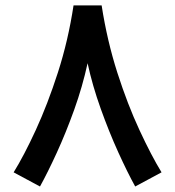

<svg xmlns="http://www.w3.org/2000/svg" viewBox="-20 -658 640 701"><path d="M248.5 -638.2H351.1Q371.1 -509.3 408.4 -392.8Q445.8 -276.4 489.3 -182.9Q532.7 -89.4 569.8 -28.8L473.6 22.9Q445.3 -28.3 411.6 -102.5Q377.9 -176.8 347.7 -261.2Q317.4 -345.7 299.8 -427.2Q281.2 -341.8 251 -257.6Q220.7 -173.3 187.5 -100.8Q154.3 -28.3 126 22.9L29.8 -28.8Q67.4 -89.4 110.6 -183.1Q153.8 -276.9 191.4 -393.3Q229 -509.8 248.5 -638.2Z"/></svg>

Font: Vazirmatn FD Medium
Style: Regular
Weight: 500
Designer: Saber Rastikerdar
Foundry: Saber Rastikerdar
Version: Version 33.003